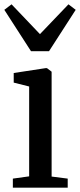

<svg xmlns="http://www.w3.org/2000/svg" viewBox="-29 -869 370 889"><path d="M30.5 0V-42L106 -52.5V-468.5L34.5 -486.5V-531L182 -553.5H188.5L210 -537V-51.5L284.5 -42V0ZM114.5 -632 -9 -823.5 24.5 -849 156 -711 288 -849 321.5 -823.5 198 -632Z"/></svg>

Font: Merriweather 48pt
Style: Regular
Weight: 400
Version: Version 2.100